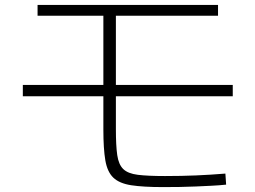

<svg xmlns="http://www.w3.org/2000/svg" viewBox="-20 -736 1040 782"><path d="M644 26Q563 26 514.5 18.5Q466 11 441.5 -12.5Q417 -36 409 -83Q401 -130 401 -209V-672H133V-716H868V-672H452V-210Q452 -143 457.5 -104.5Q463 -66 482 -47.5Q501 -29 541.5 -24Q582 -19 652 -19Q719 -19 778 -21.5Q837 -24 898 -29L901 16Q873 19 842 20.5Q811 22 778.5 23.5Q746 25 712 25.5Q678 26 644 26ZM73 -344V-390H928V-344Z"/></svg>

Font: M PLUS 2 Light
Style: Regular
Weight: 300
Designer: Coji Morishita
Foundry: UNDERFOREST DESIGN
Version: Version 1.001